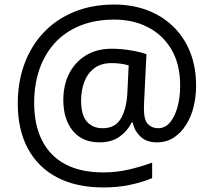

<svg xmlns="http://www.w3.org/2000/svg" viewBox="-20 -785 939 843"><path d="M841 -408Q841 -362 830.5 -318Q820 -274 798 -238.5Q776 -203 744 -181.5Q712 -160 668 -160Q622 -160 595.5 -186.5Q569 -213 563 -247H558Q540 -210 505 -185Q470 -160 417 -160Q341 -160 299.5 -211Q258 -262 258 -346Q258 -412 284 -462.5Q310 -513 357.5 -542Q405 -571 470 -571Q514 -571 556.5 -563.5Q599 -556 623 -547L613 -344Q612 -326 612 -318.5Q612 -311 612 -308Q612 -256 630.5 -239Q649 -222 674 -222Q705 -222 726.5 -247.5Q748 -273 759.5 -315.5Q771 -358 771 -409Q771 -502 733.5 -566.5Q696 -631 630.5 -665Q565 -699 482 -699Q397 -699 331 -672Q265 -645 220.5 -596Q176 -547 153 -480.5Q130 -414 130 -334Q130 -236 165 -167.5Q200 -99 267.5 -63.5Q335 -28 433 -28Q494 -28 549.5 -41.5Q605 -55 648 -71V-3Q605 15 551.5 26.5Q498 38 433 38Q315 38 231 -6Q147 -50 102.5 -132.5Q58 -215 58 -331Q58 -424 87 -503.5Q116 -583 171 -641.5Q226 -700 304.5 -732.5Q383 -765 482 -765Q560 -765 625.5 -740.5Q691 -716 739.5 -669.5Q788 -623 814.5 -557Q841 -491 841 -408ZM336 -344Q336 -280 361.5 -251Q387 -222 430 -222Q486 -222 510.5 -264Q535 -306 539 -373L545 -498Q532 -502 512 -505Q492 -508 471 -508Q422 -508 392 -484Q362 -460 349 -422.5Q336 -385 336 -344Z"/></svg>

Font: Noto Sans Tamil UI
Style: Regular
Weight: 400
Designer: Jelle Bosma - Monotype Design Team
Foundry: Monotype Imaging Inc.
Version: Version 2.004